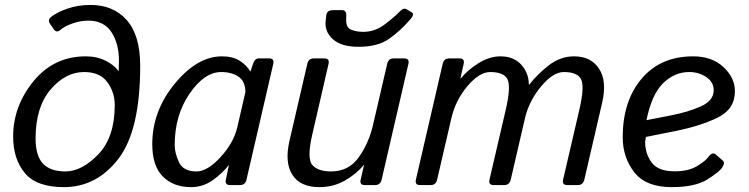

<svg xmlns="http://www.w3.org/2000/svg" viewBox="-20 -749 3033 777"><path d="M33.2 -196.3Q33.2 -319.3 115.5 -420.2Q197.8 -521 327.1 -521Q373 -521 408.4 -502.7Q443.8 -484.4 458.5 -462.4H460.4Q461.4 -479 461.4 -502Q461.4 -572.8 430.9 -619.1Q400.4 -665.5 337.4 -665.5Q305.7 -665.5 273.4 -654.1Q241.2 -642.6 225.6 -628.9Q209 -614.3 198.2 -629.9L183.6 -650.9Q171.4 -668 186.5 -680.2Q210 -699.2 252.9 -714.1Q295.9 -729 346.7 -729Q438.5 -729 492.9 -667.7Q547.4 -606.4 547.4 -482.4Q547.4 -221.2 459.2 -106.4Q371.1 8.3 238.3 8.3Q127.9 8.3 80.6 -48.6Q33.2 -105.5 33.2 -196.3ZM124 -189Q124 -118.7 153.8 -86.9Q183.6 -55.2 244.6 -55.2Q311 -55.2 377.7 -124.3Q444.3 -193.4 444.3 -323.7Q444.3 -376 414.3 -416.7Q384.3 -457.5 320.8 -457.5Q244.6 -457.5 184.3 -386.2Q124 -314.9 124 -189Z M596.2 -165.5Q596.2 -299.8 687.3 -410.4Q778.3 -521 878.4 -521Q922.4 -521 950.7 -502.7Q979 -484.4 992.7 -460H993.7L1003.9 -490.7Q1011.2 -512.7 1027.8 -512.7H1068.8Q1090.8 -512.7 1085.9 -490.7L977.5 -22Q972.7 0 950.7 0H911.1Q889.6 0 894 -22L906.2 -80.6H905.3Q881.3 -48.8 841.6 -20.3Q801.8 8.3 752.9 8.3Q682.1 8.3 639.2 -34.4Q596.2 -77.1 596.2 -165.5ZM687 -162.1Q687 -129.9 704.3 -92.5Q721.7 -55.2 775.4 -55.2Q819.3 -55.2 872.6 -113.3Q925.8 -171.4 940.4 -234.4L973.1 -376Q973.1 -419.9 945.1 -438.7Q917 -457.5 875.5 -457.5Q807.1 -457.5 747.1 -369.9Q687 -282.2 687 -162.1Z M1151.4 -178.7 1223.6 -490.7Q1228.5 -512.7 1250.5 -512.7H1292.5Q1314.5 -512.7 1309.6 -490.7L1243.2 -202.1Q1221.2 -106 1244.6 -80.6Q1268.1 -55.2 1319.3 -55.2Q1391.1 -55.2 1431.6 -112.1Q1472.2 -168.9 1489.3 -242.2L1546.9 -490.7Q1551.8 -512.7 1573.7 -512.7H1615.7Q1637.7 -512.7 1632.8 -490.7L1524.4 -22Q1519.5 0 1497.6 0H1456.5Q1434.6 0 1439.5 -22L1453.1 -80.6H1451.2Q1422.4 -44.9 1375.7 -18.3Q1329.1 8.3 1272.9 8.3Q1194.8 8.3 1163.1 -41.7Q1131.3 -91.8 1151.4 -178.7ZM1300.3 -686Q1302.7 -708 1327.6 -708H1364.7Q1381.8 -708 1381.3 -686L1380.9 -669.4Q1379.9 -637.2 1401.4 -628.7Q1422.9 -620.1 1449.7 -620.1Q1496.1 -620.1 1534.4 -648.4Q1572.8 -676.8 1600.6 -705.1Q1613.8 -718.8 1626.5 -710.9L1646 -699.2Q1658.7 -691.9 1641.6 -671.9Q1597.7 -621.1 1552.2 -590.3Q1506.8 -559.6 1431.2 -559.6Q1361.3 -559.6 1327.1 -590.3Q1293 -621.1 1297.9 -664.1Z M1680.2 0Q1658.2 0 1663.1 -22L1771.5 -490.7Q1776.4 -512.7 1798.3 -512.7H1839.4Q1861.3 -512.7 1856.4 -490.7L1843.3 -432.1H1845.2Q1874 -467.3 1917.7 -494.1Q1961.4 -521 2005.4 -521Q2059.1 -521 2089.6 -487.1Q2120.1 -453.1 2120.1 -406.7H2122.1Q2152.8 -446.8 2200 -483.9Q2247.1 -521 2303.2 -521Q2371.6 -521 2404.3 -470.9Q2437 -420.9 2417 -334L2344.7 -22Q2339.8 0 2317.9 0H2275.9Q2253.9 0 2258.8 -22L2324.7 -305.7Q2346.7 -400.9 2331.1 -429.2Q2315.4 -457.5 2261.7 -457.5Q2217.8 -457.5 2169.2 -398.7Q2120.6 -339.8 2104.5 -270.5L2046.9 -22Q2042 0 2020 0H1978Q1956.1 0 1960.9 -22L2026.9 -305.7Q2048.8 -400.9 2033.2 -429.2Q2017.6 -457.5 1963.9 -457.5Q1919.9 -457.5 1871.8 -400.6Q1823.7 -343.8 1806.6 -270.5L1749 -22Q1744.1 0 1722.2 0Z M2500 -193.4Q2500 -339.8 2576.4 -430.4Q2652.8 -521 2785.2 -521Q2860.8 -521 2907.5 -477.8Q2954.1 -434.6 2954.1 -379.9Q2954.1 -307.6 2885 -273.4Q2815.9 -239.3 2713.9 -218.8L2593.8 -194.8Q2590.8 -176.3 2590.8 -175.3Q2590.8 -127 2617.2 -91.3Q2643.6 -55.7 2709.5 -55.7Q2765.6 -55.7 2799.8 -76.2Q2834 -96.7 2846.2 -113.3Q2863.3 -136.2 2877 -123.5L2905.8 -98.6Q2915 -90.3 2902.8 -71.3Q2891.6 -53.7 2842.3 -22.7Q2793 8.3 2697.8 8.3Q2593.8 8.3 2546.9 -52Q2500 -112.3 2500 -193.4ZM2596.2 -262.7 2696.3 -282.2Q2764.6 -295.4 2816.4 -318.6Q2868.2 -341.8 2868.2 -383.8Q2868.2 -417 2838.1 -437.3Q2808.1 -457.5 2769 -457.5Q2710 -457.5 2663.8 -412.6Q2617.7 -367.7 2596.2 -262.7Z"/></svg>

Font: Istok
Style: Italic
Weight: 500
Italic angle: -13°
Designer: Andrey V. Panov
Foundry: Andrey V. Panov
Version: Version 1.0.3